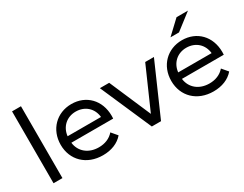

<svg xmlns="http://www.w3.org/2000/svg" viewBox="-78 -1227 2186 1717"><g transform="rotate(-30 1015.0 -368.5)"><path d="M185 0V-742H93V0Z M412 -301C422 -393 491 -456 584 -456C679 -456 748 -393 757 -301ZM603 5C690 5 763 -24 811 -80L760 -140C722 -96 668 -75 606 -75C499 -75 423 -139 412 -234H844C844 -243 845 -255 845 -262C845 -424 736 -534 584 -534C432 -534 320 -422 320 -265C320 -107 434 5 603 5Z M1435 -529H1345L1157 -102L973 -529H877L1108 0H1203Z M1554 -301C1564 -393 1633 -456 1726 -456C1821 -456 1890 -393 1899 -301ZM1745 5C1832 5 1905 -24 1953 -80L1902 -140C1864 -96 1810 -75 1748 -75C1641 -75 1565 -139 1554 -234H1986C1986 -243 1987 -255 1987 -262C1987 -424 1878 -534 1726 -534C1574 -534 1462 -422 1462 -265C1462 -107 1576 5 1745 5ZM1906 -736H1788L1651 -607H1739Z"/></g></svg>

Font: Montserrat-Alt1 Med
Style: Regular
Weight: 500
Designer: Differentunic
Foundry: Differentunic
Version: Version 7.222